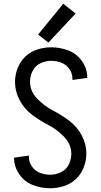

<svg xmlns="http://www.w3.org/2000/svg" viewBox="-20 -995 540 1023"><path d="M238 -768 183 -811 317 -975 383 -923ZM247 8Q200 8 155.5 -9Q111 -26 83 -66Q55 -106 55 -154V-155L134 -166Q134 -162 134 -159Q134 -131 150.5 -107.5Q167 -84 193 -74Q219 -64 247 -64Q277 -64 304.5 -77Q332 -90 346 -117.5Q360 -145 360 -175Q360 -226 322 -265.5Q284 -305 238.5 -328.5Q193 -352 151.5 -383Q110 -414 85 -460.5Q60 -507 60 -559Q60 -596 74 -632Q88 -668 115.5 -694Q143 -720 179.5 -731.5Q216 -743 253 -743Q300 -743 344.5 -726Q389 -709 417 -669Q445 -629 445 -581V-580L366 -569Q366 -573 366 -576Q366 -604 349.5 -627.5Q333 -651 307 -661Q281 -671 253 -671Q223 -671 195.5 -658Q168 -645 154 -617.5Q140 -590 140 -560Q140 -509 178 -469.5Q216 -430 261.5 -406.5Q307 -383 348.5 -352Q390 -321 415 -274.5Q440 -228 440 -176Q440 -139 426 -103Q412 -67 384.5 -41Q357 -15 320.5 -3.5Q284 8 247 8Z"/></svg>

Font: Iosevka SS01
Style: Regular
Weight: 400
Monospace: yes
Designer: Belleve Invis
Foundry: Belleve Invis
Version: 2.3.3; ttfautohint (v1.8.3)